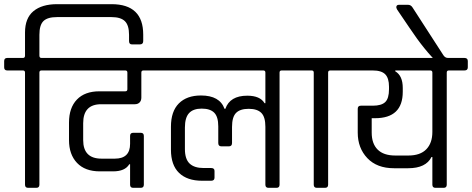

<svg xmlns="http://www.w3.org/2000/svg" viewBox="-38 -901 2264 921"><path d="M236 -881H497Q649 -881 649 -735V-704Q649 -688 633 -688H595Q581 -688 581 -704V-734Q581 -780 561 -799.5Q541 -819 497 -819H235Q190 -819 170.5 -800Q151 -781 151 -734V-634Q151 -623 161 -623H236Q252 -623 252 -608V-578Q252 -563 236 -563H161Q151 -563 151 -553V-15Q151 0 136 0H97Q82 0 82 -15V-553Q82 -563 72 -563H-3Q-18 -563 -18 -578V-608Q-18 -623 -3 -623H72Q82 -623 82 -634V-745Q82 -814 122.5 -847.5Q163 -881 236 -881Z M439 -463H563Q573 -463 573 -473V-553Q573 -563 563 -563H230Q214 -563 214 -578V-608Q214 -623 230 -623H723Q739 -623 739 -608V-578Q739 -563 723 -563H650Q640 -563 640 -553V-433Q640 -418 631.5 -409.5Q623 -401 609 -401H447Q361 -401 361 -310V-229Q361 -140 449 -140H513Q586 -140 586 -211V-249Q586 -264 601 -264H637Q652 -264 652 -249V-15Q652 0 637 0H601Q586 0 586 -15V-113H582Q562 -79 504 -79H441Q370 -79 331.5 -119.5Q293 -160 293 -229V-313Q293 -384 331 -423.5Q369 -463 439 -463Z M1148 -442Q1210 -442 1231 -406H1235V-553Q1235 -563 1225 -563H717Q701 -563 701 -578V-608Q701 -623 717 -623H1389Q1404 -623 1404 -608V-578Q1404 -563 1389 -563H1313Q1303 -563 1303 -553V-15Q1303 0 1288 0H1250Q1235 0 1235 -15V-293Q1235 -340 1215.5 -359.5Q1196 -379 1155 -379Q1114 -379 1094.5 -359.5Q1075 -340 1075 -292V-215Q1075 -199 1060 -199H1024Q1009 -199 1009 -215V-295Q1009 -341 989.5 -360.5Q970 -380 929.5 -380Q889 -380 869 -358.5Q849 -337 849 -289V-186Q849 -138 871.5 -116.5Q894 -95 939 -95H975Q991 -95 991 -81V-49Q991 -34 975 -34H931Q860 -34 821 -71.5Q782 -109 782 -183V-293Q782 -367 820 -405Q858 -443 926 -443Q1016 -443 1039 -379H1043Q1065 -442 1148 -442Z M1521 0H1482Q1467 0 1467 -15V-553Q1467 -563 1457 -563H1382Q1367 -563 1367 -578V-608Q1367 -623 1382 -623H1621Q1637 -623 1637 -608V-578Q1637 -563 1621 -563H1546Q1536 -563 1536 -553V-15Q1536 0 1521 0Z M2026 -563H1858V-559Q1894 -538 1894 -479V-461Q1894 -334 1761 -334H1745V-265Q1745 -212 1773.5 -183.5Q1802 -155 1858 -155H1921Q1978 -155 2007 -185Q2036 -215 2036 -268V-553Q2036 -563 2026 -563ZM1828 -473V-485Q1828 -526 1810 -544.5Q1792 -563 1750 -563H1615Q1599 -563 1599 -578V-609Q1599 -623 1615 -623H2190Q2206 -623 2206 -608V-578Q2206 -563 2190 -563H2115Q2105 -563 2105 -553V-15Q2105 0 2090 0H2051Q2036 0 2036 -15V-148H2032Q2005 -94 1920 -94H1852Q1770 -94 1724 -142.5Q1678 -191 1678 -265V-379Q1678 -394 1693 -394H1750Q1792 -394 1810 -411.5Q1828 -429 1828 -473Z M2111 -623H2116V-593H2068Q1999 -658 1926 -768L1867 -855Q1863 -863 1863 -866Q1863 -878 1876 -878H1919Q1933 -878 1941 -865L2087 -639Q2096 -623 2111 -623Z"/></svg>

Font: Rajdhani Medium
Style: Regular
Weight: 500
Designer: Satya Rajpurohit, Jyotish Sonowal
Foundry: Indian Type Foundry
Version: Version 1.201 February 1, 2022